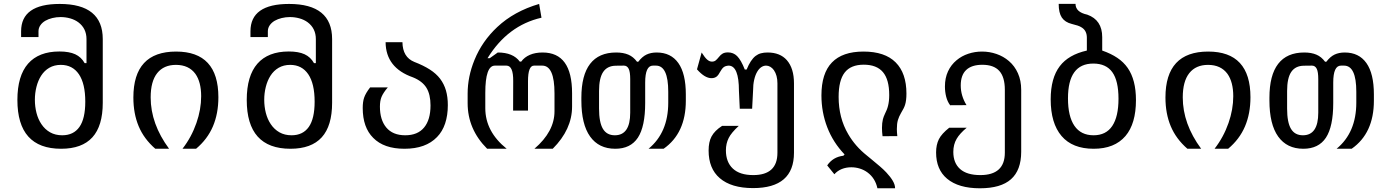

<svg xmlns="http://www.w3.org/2000/svg" viewBox="-20 -781 7265 1008"><path d="M519.5 -241.7V-575.7Q519.5 -760.3 293.5 -760.3Q90.8 -760.3 90.8 -616.7V-586.4H182.1V-616.7Q182.1 -633.8 191.7 -647.9Q201.2 -662.1 217.8 -671.9Q233.9 -681.2 254.9 -686.3Q275.9 -691.4 297.9 -691.4Q323.7 -691.4 348.1 -684.6Q372.6 -677.7 391.1 -664.1Q434.1 -631.8 434.1 -575.7V-449.7H424.3Q406.7 -481.4 375 -496.1Q343.3 -510.7 292 -510.7Q183.6 -510.7 127.4 -446.8Q71.3 -382.8 71.3 -256.3Q71.3 0 300.8 0Q410.6 0 465.1 -60.1Q519.5 -120.1 519.5 -241.7ZM197.3 -129.4Q180.2 -154.8 171.6 -188Q163.1 -221.2 163.1 -257.3Q163.1 -292 171.4 -325Q179.7 -357.9 195.8 -383.3Q212.9 -410.2 239 -425.3Q265.1 -440.4 299.3 -440.4Q360.8 -440.4 394.3 -391.1Q427.7 -341.8 427.7 -247.1Q427.7 -158.2 397 -114.5Q366.2 -70.8 306.6 -70.8Q270.5 -70.8 243.2 -86.2Q215.8 -101.6 197.3 -129.4Z M867.7 0Q771 -130.9 771 -269.5Q771 -354 805.4 -397.2Q839.8 -440.4 903.8 -440.4Q971.2 -440.4 1005.9 -393.1Q1036.1 -350.1 1036.1 -275.9Q1036.1 -206.5 1011.2 -135.3Q985.4 -61 938 0H1009.3Q1068.8 -49.8 1097.7 -117.2Q1126.5 -184.6 1126.5 -270.5Q1126.5 -510.3 904.3 -510.3Q680.2 -510.3 680.2 -269Q680.2 -184.6 708 -118.2Q735.8 -51.8 795.4 0Z M1723.6 -241.7V-575.7Q1723.6 -760.3 1497.6 -760.3Q1294.9 -760.3 1294.9 -616.7V-586.4H1386.2V-616.7Q1386.2 -633.8 1395.8 -647.9Q1405.3 -662.1 1421.9 -671.9Q1438 -681.2 1459 -686.3Q1480 -691.4 1502 -691.4Q1527.8 -691.4 1552.2 -684.6Q1576.7 -677.7 1595.2 -664.1Q1638.2 -631.8 1638.2 -575.7V-449.7H1628.4Q1610.8 -481.4 1579.1 -496.1Q1547.4 -510.7 1496.1 -510.7Q1387.7 -510.7 1331.5 -446.8Q1275.4 -382.8 1275.4 -256.3Q1275.4 0 1504.9 0Q1614.7 0 1669.2 -60.1Q1723.6 -120.1 1723.6 -241.7ZM1401.4 -129.4Q1384.3 -154.8 1375.7 -188Q1367.2 -221.2 1367.2 -257.3Q1367.2 -292 1375.5 -325Q1383.8 -357.9 1399.9 -383.3Q1417 -410.2 1443.1 -425.3Q1469.2 -440.4 1503.4 -440.4Q1564.9 -440.4 1598.4 -391.1Q1631.8 -341.8 1631.8 -247.1Q1631.8 -158.2 1601.1 -114.5Q1570.3 -70.8 1510.7 -70.8Q1474.6 -70.8 1447.3 -86.2Q1419.9 -101.6 1401.4 -129.4Z M2274.4 -61.5Q2302.7 -90.3 2316.9 -132.8Q2331.1 -175.3 2331.1 -229Q2331.1 -272 2321.3 -305.9Q2311.5 -339.8 2290.5 -367.7Q2270 -394.5 2236.6 -416Q2203.1 -437.5 2154.8 -456.1Q2093.8 -481 2092.8 -559.6H2004.4Q2005.4 -424.8 2147.9 -375Q2197.3 -355 2218.8 -320.1Q2240.2 -285.2 2240.2 -227.5Q2240.2 -152.3 2206.5 -111.6Q2172.9 -70.8 2107.4 -70.8Q2042 -70.8 2007.8 -111.8Q1974.6 -151.9 1974.6 -221.2Q1974.6 -251.5 1982.9 -272Q1992.2 -294.4 2016.1 -322.3H1923.3Q1899.4 -291.5 1891.6 -268.1Q1884.3 -246.6 1884.3 -213.9Q1884.3 -111.8 1939.5 -57.1Q1995.6 0 2103.5 0Q2215.3 0 2274.4 -61.5Z M2640.1 0Q2527.8 -90.3 2527.8 -212.9V-293.5Q2527.8 -436.5 2578.1 -436.5H2638.7Q2675.3 -436.5 2674.3 -355L2673.8 -200.2H2752V-355Q2752 -436.5 2783.7 -436.5H2826.7Q2891.1 -436.5 2891.1 -291V-196.8Q2891.1 -90.3 2785.6 0H2881.8Q2983.4 -101.6 2983.4 -221.7V-291Q2983.4 -398.9 2944.8 -452.1Q2906.2 -505.4 2828.6 -505.4Q2790.5 -505.4 2762 -493.2Q2733.4 -481 2716.3 -457.5H2709Q2673.8 -505.4 2593.3 -505.4L2551.3 -475.6H2539.6Q2646 -647.9 2822.8 -688L2810.5 -760.3Q2678.7 -721.7 2590.8 -639.2Q2511.2 -564.9 2471.2 -466.8Q2435.1 -378.4 2435.1 -289.6V-239.3Q2435.1 -102.5 2537.6 0Z M3367.2 -240.2V-347.7Q3367.2 -436.5 3407.7 -436.5H3423.8Q3488.3 -436.5 3488.3 -299.3V-242.2Q3488.3 -85 3384.8 0H3463.9Q3580.6 -81.5 3580.6 -252.4V-285.2Q3580.6 -394.5 3541.3 -450Q3502 -505.4 3427.7 -505.4Q3397 -505.4 3374 -494.4Q3351.1 -483.4 3331.1 -457H3324.2Q3305.2 -482.9 3278.8 -494.1Q3252.4 -505.4 3214.8 -505.4Q3124 -505.4 3078.1 -445.8Q3032.2 -386.2 3032.2 -268.1V-253.4Q3032.2 -128.4 3078.1 -64.2Q3124 0 3210 0Q3290.5 0 3328.9 -58.3Q3367.2 -116.7 3367.2 -240.2ZM3125 -210.9V-303.2Q3125 -371.1 3146.7 -403.3Q3168.5 -435.5 3212.9 -436L3255.4 -436.5Q3272.5 -436.5 3280.8 -419.4Q3288.6 -403.3 3288.6 -365.7V-189.5Q3288.6 -70.8 3208 -70.8Q3165.5 -70.8 3145.3 -104.7Q3125 -138.7 3125 -210.9Z M4148.4 21V-343.3Q4148.4 -422.4 4110.8 -465.3Q4075.2 -505.4 4009.8 -505.4Q3990.2 -505.4 3974.9 -501.2Q3959.5 -497.1 3946.8 -487.3Q3920.4 -466.8 3899.9 -416H3890.1Q3870.6 -465.8 3849.6 -486.8Q3830.1 -505.9 3801.8 -505.9Q3785.2 -505.9 3774.4 -500Q3763.7 -494.1 3754.4 -481.9Q3744.6 -469.7 3737.1 -463.6Q3729.5 -457.5 3717.8 -457.5Q3704.6 -457.5 3692.4 -468.3Q3680.2 -479 3663.6 -505.4L3639.2 -417Q3679.7 -370.6 3715.3 -370.6Q3733.4 -370.6 3745.1 -381.3Q3752 -387.7 3760.3 -403.3Q3770 -420.9 3779.3 -428.2Q3788.6 -435.5 3805.7 -436.5Q3859.4 -435.5 3859.4 -304.2L3863.8 -210H3928.7L3933.6 -304.2Q3933.6 -336.9 3939.5 -362.3Q3945.3 -387.7 3955.6 -404.8Q3964.8 -420.4 3976.8 -428.5Q3988.8 -436.5 4002 -436.5Q4013.2 -436.5 4023.9 -430.4Q4034.7 -424.3 4043 -412.6Q4061.5 -385.7 4061.5 -343.3V21Q4061.5 138.2 3934.6 138.2Q3863.8 138.2 3827.4 104Q3791 69.8 3791 8.3Q3791 -27.3 3805.7 -56.6Q3819.3 -84 3858.4 -120.1H3771Q3731.9 -95.2 3715.3 -64Q3700.2 -35.6 3700.2 9.3Q3700.2 104 3758.8 154.3Q3819.3 206.5 3933.6 206.5Q4148.4 206.5 4148.4 21Z M4679.2 207.5Q4679.2 189 4667.2 168.5Q4655.3 147.9 4633.3 124.5Q4618.2 108.4 4599.6 92.5Q4581.1 76.7 4550.3 51.3L4531.2 35.6Q4470.2 -12.7 4433.1 -76.7Q4382.8 -162.1 4382.8 -272.5Q4382.8 -359.4 4414.8 -400.4Q4446.8 -441.4 4514.6 -441.4Q4582.5 -441.4 4615.5 -402.3Q4648.4 -363.3 4648.4 -282.2Q4648.4 -249.5 4642.1 -225.1Q4639.6 -214.8 4635.3 -204.1Q4630.9 -193.4 4626 -183.6Q4618.7 -168.5 4615.2 -154.8Q4610.4 -135.3 4610.4 -109.9Q4610.4 -89.4 4613.3 -65.9L4690.9 -66.4Q4688.5 -88.4 4688.5 -103.5Q4688.5 -132.3 4694.1 -150.9Q4699.7 -169.4 4710 -187Q4718.8 -202.1 4723.4 -210.9Q4728 -219.7 4731.4 -230Q4738.8 -252.9 4738.8 -289.6Q4738.8 -397 4682.1 -453.6Q4625.5 -510.3 4513.2 -510.3Q4402.8 -510.3 4347.7 -453.1Q4292.5 -396 4292.5 -280.3Q4292.5 -191.9 4323.2 -112.3Q4354 -32.7 4414.1 29.8L4407.7 36.6Q4353 43 4322.8 87.4L4360.4 133.8Q4376.5 115.7 4399.4 106.4Q4422.4 97.2 4449.2 97.2Q4472.2 97.2 4494.1 104Q4516.1 110.8 4534.7 124.5Q4575.2 154.8 4586.4 207.5Z M5341.3 15.6V-309.1Q5341.3 -357.9 5324.2 -396.2Q5307.1 -434.6 5276.9 -460.4Q5248.5 -484.9 5211.7 -497.6Q5174.8 -510.3 5135.7 -510.3Q5098.1 -510.3 5063.5 -498.8Q5028.8 -487.3 5002 -464.8Q4973.1 -440.9 4957 -406.2Q4940.9 -371.6 4940.9 -327.1Q4940.9 -298.8 4947.5 -272.9Q4954.1 -247.1 4968.3 -228.5L5054.2 -229Q5023.9 -278.3 5023.9 -332.5Q5023.9 -386.7 5052.7 -413.8Q5081.5 -440.9 5137.2 -440.9Q5197.3 -440.9 5226.3 -408.7Q5255.4 -376.5 5255.4 -309.6V20.5Q5255.4 138.2 5126.5 138.2Q5056.2 138.2 5020.5 106.4Q4984.9 74.7 4984.9 16.6Q4984.9 -22.5 5002.4 -52.2Q5018.6 -80.1 5055.2 -110.4H4963.4Q4923.8 -79.1 4909.2 -50.3Q4894.5 -21 4894.5 19.5Q4894.5 108.9 4952.1 157.2Q5012.2 207.5 5124.5 207.5Q5234.4 207.5 5287.8 159.9Q5341.3 112.3 5341.3 15.6Z M5888.7 -66.9Q5943.8 -131.8 5943.8 -255.9Q5943.8 -361.8 5900.4 -424.3Q5878.9 -455.1 5845.9 -477.3Q5813 -499.5 5766.6 -515.6V-585.9Q5766.6 -676.3 5688 -704.1Q5626.5 -717.3 5626.5 -760.7H5538.1Q5538.1 -713.4 5554.7 -688.7Q5571.3 -664.1 5606.9 -655.3Q5625.5 -650.9 5637.9 -646.7Q5650.4 -642.6 5660.6 -635.7Q5686 -618.7 5686 -583V-515.6Q5589.4 -493.7 5543.9 -433.6Q5496.1 -371.1 5496.1 -259.3Q5496.1 -133.8 5553.2 -66.9Q5610.4 0 5721.7 0Q5831.5 0 5888.7 -66.9ZM5586.9 -264.6Q5586.9 -447.3 5719.7 -447.3Q5787.1 -447.3 5819.6 -402.1Q5852.1 -356.9 5852.1 -262.7Q5852.1 -168.5 5819.3 -119.6Q5786.6 -70.8 5721.2 -70.8Q5654.8 -70.8 5620.8 -120.4Q5586.9 -169.9 5586.9 -264.6Z M6286.1 0Q6189.5 -130.9 6189.5 -269.5Q6189.5 -354 6223.9 -397.2Q6258.3 -440.4 6322.3 -440.4Q6389.6 -440.4 6424.3 -393.1Q6454.6 -350.1 6454.6 -275.9Q6454.6 -206.5 6429.7 -135.3Q6403.8 -61 6356.4 0H6427.7Q6487.3 -49.8 6516.1 -117.2Q6544.9 -184.6 6544.9 -270.5Q6544.9 -510.3 6322.8 -510.3Q6098.6 -510.3 6098.6 -269Q6098.6 -184.6 6126.5 -118.2Q6154.3 -51.8 6213.9 0Z M6979.5 -240.2V-347.7Q6979.5 -436.5 7020 -436.5H7036.1Q7100.6 -436.5 7100.6 -299.3V-242.2Q7100.6 -85 6997.1 0H7076.2Q7192.9 -81.5 7192.9 -252.4V-285.2Q7192.9 -394.5 7153.6 -450Q7114.3 -505.4 7040 -505.4Q7009.3 -505.4 6986.3 -494.4Q6963.4 -483.4 6943.4 -457H6936.5Q6917.5 -482.9 6891.1 -494.1Q6864.7 -505.4 6827.1 -505.4Q6736.3 -505.4 6690.4 -445.8Q6644.5 -386.2 6644.5 -268.1V-253.4Q6644.5 -128.4 6690.4 -64.2Q6736.3 0 6822.3 0Q6902.8 0 6941.2 -58.3Q6979.5 -116.7 6979.5 -240.2ZM6737.3 -210.9V-303.2Q6737.3 -371.1 6759 -403.3Q6780.8 -435.5 6825.2 -436L6867.7 -436.5Q6884.8 -436.5 6893.1 -419.4Q6900.9 -403.3 6900.9 -365.7V-189.5Q6900.9 -70.8 6820.3 -70.8Q6777.8 -70.8 6757.6 -104.7Q6737.3 -138.7 6737.3 -210.9Z"/></svg>

Font: Hack Dev
Style: Regular
Weight: 400
Designer: Christopher Simpkins
Foundry: Christopher Simpkins
Version: Version 2.0315